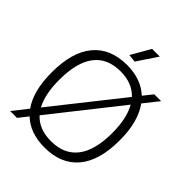

<svg xmlns="http://www.w3.org/2000/svg" viewBox="-256 -1089 1249 1249"><g transform="rotate(45 369.0 -464.5)"><path d="M334 -806 410 -939H481L388 -800ZM125 -369Q125 -238 168 -158L538 -625Q476 -691 369 -691Q248 -691 186.5 -610.5Q125 -530 125 -369ZM369 -49Q490 -49 552 -129.5Q614 -210 614 -369Q614 -503 568 -584L198 -116Q258 -49 369 -49ZM124 -103Q56 -198 56 -369Q56 -557 137 -653.5Q218 -750 369 -750Q499 -750 578 -676L629 -740H692L611 -638Q646 -590 664 -523Q682 -456 682 -369Q682 -182 601 -86Q520 10 369 10Q235 10 157 -65L106 0H43Z"/></g></svg>

Font: EncodeSans
Style: Light
Weight: 300
Designer: Pablo Impallari, Andres Torresi
Foundry: Pablo Impallari, Andres Torresi
Version: Version 1.000; ttfautohint (v1.4.1)